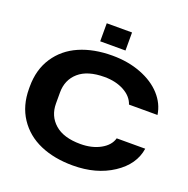

<svg xmlns="http://www.w3.org/2000/svg" viewBox="-158 -1070 1204 1230"><g transform="rotate(20 444.0 -455.5)"><path d="M361.8 -797.9V-920.9H534.2V-797.9ZM467.8 9.8Q340.8 9.8 244.4 -32.2Q147.9 -74.2 92.5 -158Q37.1 -241.7 37.1 -356.9V-372.1Q37.1 -487.3 92.5 -571Q147.9 -654.8 244.4 -696.8Q340.8 -738.8 467.8 -738.8Q575.7 -738.8 663.6 -704.8Q751.5 -670.9 804.4 -612.3Q857.4 -553.7 868.2 -480H673.8Q656.7 -531.7 600.1 -562.3Q543.5 -592.8 466.8 -592.8Q351.6 -592.8 291.7 -540.3Q231.9 -487.8 231.9 -401.9V-327.1Q231.9 -241.7 292 -189Q352.1 -136.2 466.8 -136.2Q545.4 -136.2 602.5 -167.7Q659.7 -199.2 673.8 -250H868.2Q851.6 -137.7 739.3 -64Q627 9.8 467.8 9.8Z"/></g></svg>

Font: Hubot Sans Expanded
Style: Bold
Weight: 700
Width: 7
Designer: Deni Anggara
Foundry: GitHub
Version: Version 1.001;gftools[0.9.31]